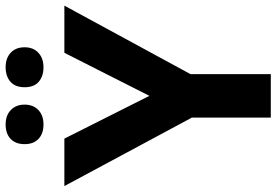

<svg xmlns="http://www.w3.org/2000/svg" viewBox="-166 -790 957 664"><g transform="rotate(-90 312.0 -458.5)"><path d="M163.1 -899.7Q181.2 -917 212.9 -917Q244.6 -917 263.2 -898.9Q281.7 -880.9 281.7 -851.3Q281.7 -821.8 263.2 -804Q244.6 -786.1 213.1 -786.1Q181.6 -786.1 163.3 -803.2Q145 -820.3 145 -851.3Q145 -882.3 163.1 -899.7ZM341.8 -851.3Q341.8 -883.8 360.8 -900.4Q379.9 -917 411.1 -917Q442.4 -917 461.2 -899.4Q480 -881.8 480 -851.6Q480 -821.3 460.9 -803.7Q441.9 -786.1 410.9 -786.1Q379.9 -786.1 360.8 -802.5Q341.8 -818.8 341.8 -851.3ZM387.2 0H236.8V-272.9L0 -713.9H164.1L312 -419.9L460.9 -713.9H624L387.2 -277.8Z"/></g></svg>

Font: Open Sans Hebrew
Style: Bold
Weight: 700
Foundry: Ascender Corporation, Yanek Iontef
Version: Version 2.001;PS 002.001;hotconv 1.0.70;makeotf.lib2.5.58329